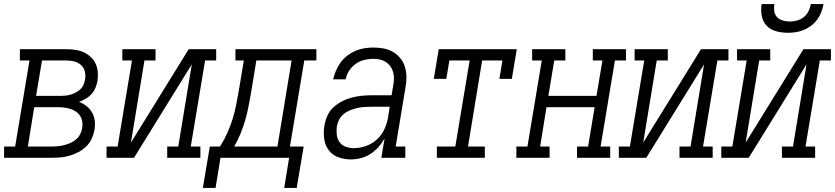

<svg xmlns="http://www.w3.org/2000/svg" viewBox="-50 -770 4075 937"><path d="M-30 0V-55H24L94 -475H47V-530H272Q294 -530 316 -527Q338 -524 357 -515.5Q376 -507 391.5 -493Q407 -479 416 -460.5Q425 -442 427 -420Q429 -398 426 -376Q423 -359 416 -342Q409 -325 397 -311.5Q385 -298 369 -288.5Q353 -279 336 -273Q356 -265 372.5 -252Q389 -239 399.5 -220.5Q410 -202 412.5 -180Q415 -158 411 -136Q407 -114 397.5 -93Q388 -72 371 -55.5Q354 -39 333 -28Q312 -17 290.5 -10.5Q269 -4 247 -2Q225 0 203 0ZM246 -302Q258 -302 271 -303.5Q284 -305 296.5 -309Q309 -313 321.5 -319.5Q334 -326 343.5 -335.5Q353 -345 358 -357.5Q363 -370 365 -383Q369 -403 364 -422Q359 -441 344.5 -453.5Q330 -466 311 -470.5Q292 -475 272 -475H155L126 -302ZM203 -55Q218 -55 233.5 -56.5Q249 -58 264 -62Q279 -66 294 -72.5Q309 -79 321.5 -90Q334 -101 341.5 -115.5Q349 -130 351 -145Q354 -161 351.5 -176.5Q349 -192 341 -204.5Q333 -217 320.5 -225.5Q308 -234 293.5 -238.5Q279 -243 263.5 -245Q248 -247 232 -247H117L86 -55Z M470 0V-55H524L594 -475H547V-530H709V-475H655L589 -74L871 -530H1005V-475H951L881 -55H928V0H766V-55H820L886 -456L604 0Z M1337 147 1361 0H1026L1002 147H940L974 -55H1024Q1044 -87 1059.5 -121.5Q1075 -156 1085.5 -190.5Q1096 -225 1103 -260.5Q1110 -296 1116 -331L1140 -475H1099V-530H1494V-475H1435L1365 -55H1432L1398 147ZM1304 -55 1373 -475H1201L1176 -322Q1170 -288 1163.5 -254Q1157 -220 1147.5 -186.5Q1138 -153 1124.5 -119.5Q1111 -86 1093 -55Z M1661 8Q1661 8 1661 8Q1661 8 1661 8Q1629 8 1600 -3Q1571 -14 1553.5 -38Q1536 -62 1532 -93.5Q1528 -125 1533 -156Q1537 -180 1547 -203.5Q1557 -227 1576 -245Q1595 -263 1618 -275Q1641 -287 1665.5 -293.5Q1690 -300 1714 -302.5Q1738 -305 1762 -305H1861L1869 -353Q1872 -370 1872.5 -386.5Q1873 -403 1868.5 -418.5Q1864 -434 1855 -446.5Q1846 -459 1833 -467.5Q1820 -476 1804 -479.5Q1788 -483 1771 -483Q1750 -483 1727.5 -477.5Q1705 -472 1686 -458.5Q1667 -445 1654 -425Q1641 -405 1637 -383H1576Q1581 -405 1590 -426Q1599 -447 1612.5 -465.5Q1626 -484 1645 -498.5Q1664 -513 1685 -522Q1706 -531 1728 -534.5Q1750 -538 1771 -538Q1797 -538 1822 -533.5Q1847 -529 1867.5 -517Q1888 -505 1903.5 -486Q1919 -467 1926 -444Q1933 -421 1933.5 -395.5Q1934 -370 1929 -344L1881 -55H1928V0H1811L1827 -95Q1815 -73 1797.5 -53Q1780 -33 1757.5 -18.5Q1735 -4 1710.5 2Q1686 8 1661 8ZM1677 -47Q1706 -47 1736 -57.5Q1766 -68 1789.5 -89.5Q1813 -111 1826 -139.5Q1839 -168 1844 -198L1852 -249H1762Q1745 -249 1728 -248Q1711 -247 1694 -243Q1677 -239 1660 -232.5Q1643 -226 1628.5 -214.5Q1614 -203 1605.5 -187Q1597 -171 1594 -154Q1591 -134 1593.5 -113Q1596 -92 1607 -76.5Q1618 -61 1637 -54Q1656 -47 1677 -47Z M2082 0V-55H2172L2242 -475H2143L2128 -385H2067L2091 -530H2472L2448 -385H2387L2402 -475H2303L2234 -55H2316V0Z M2470 0V-55H2524L2594 -475H2547V-530H2709V-475H2655L2626 -302H2861L2890 -475H2843V-530H3005V-475H2951L2881 -55H2928V0H2766V-55H2820L2852 -247H2617L2586 -55H2632V0Z M2970 0V-55H3024L3094 -475H3047V-530H3209V-475H3155L3089 -74L3371 -530H3505V-475H3451L3381 -55H3428V0H3266V-55H3320L3386 -456L3104 0Z M3470 0V-55H3524L3594 -475H3547V-530H3709V-475H3655L3589 -74L3871 -530H4005V-475H3951L3881 -55H3928V0H3766V-55H3820L3886 -456L3604 0ZM3795 -610Q3766 -610 3738 -617.5Q3710 -625 3691.5 -644.5Q3673 -664 3667.5 -692.5Q3662 -721 3667 -750H3729Q3726 -733 3728.5 -715.5Q3731 -698 3742 -686.5Q3753 -675 3770 -670Q3787 -665 3804 -665Q3822 -665 3840 -670Q3858 -675 3872.5 -686.5Q3887 -698 3895.5 -715Q3904 -732 3907 -750H3969Q3965 -730 3958 -711Q3951 -692 3938.5 -675Q3926 -658 3909 -645Q3892 -632 3873 -624Q3854 -616 3834 -613Q3814 -610 3795 -610Z"/></svg>

Font: Iosevka Curly Slab LtObl
Style: Regular
Weight: 300
Italic angle: -9°
Monospace: yes
Designer: Belleve Invis
Foundry: Belleve Invis
Version: Version 11.0.0; ttfautohint (v1.8.3)